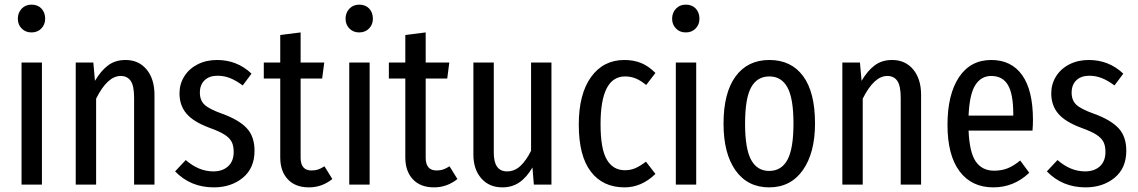

<svg xmlns="http://www.w3.org/2000/svg" viewBox="-20 -797 4913 829"><path d="M161 -527V0H73V-527ZM175 -716Q175 -691 158.5 -674Q142 -657 116 -657Q90 -657 73.5 -674Q57 -691 57 -716Q57 -742 73.5 -759.5Q90 -777 116 -777Q143 -777 159 -760Q175 -743 175 -716Z M647 -387V0H559V-375Q559 -426 544.5 -447.5Q530 -469 501 -469Q444 -469 395 -371V0H307V-527H383L390 -448Q416 -492 447 -515Q478 -538 522 -538Q579 -538 613 -497Q647 -456 647 -387Z M1066 -479 1028 -428Q1000 -449 974 -459.5Q948 -470 919 -470Q884 -470 863.5 -450.5Q843 -431 843 -397Q843 -364 863 -345Q883 -326 939 -306Q1011 -280 1045 -244Q1079 -208 1079 -146Q1079 -71 1028.5 -29.5Q978 12 903 12Q803 12 736 -57L782 -106Q838 -57 901 -57Q941 -57 965 -79Q989 -101 989 -141Q989 -168 980 -185Q971 -202 949 -216Q927 -230 885 -245Q815 -271 785 -306.5Q755 -342 755 -394Q755 -434 775.5 -467Q796 -500 833 -519Q870 -538 917 -538Q1004 -538 1066 -479Z M1415 -24Q1370 12 1314 12Q1255 12 1222.5 -23Q1190 -58 1190 -117V-458H1119V-527H1190V-646L1278 -657V-527H1380L1371 -458H1278V-116Q1278 -61 1325 -61Q1341 -61 1353 -65Q1365 -69 1381 -79Z M1576 -527V0H1488V-527ZM1590 -716Q1590 -691 1573.5 -674Q1557 -657 1531 -657Q1505 -657 1488.5 -674Q1472 -691 1472 -716Q1472 -742 1488.5 -759.5Q1505 -777 1531 -777Q1558 -777 1574 -760Q1590 -743 1590 -716Z M1955 -24Q1910 12 1854 12Q1795 12 1762.5 -23Q1730 -58 1730 -117V-458H1659V-527H1730V-646L1818 -657V-527H1920L1911 -458H1818V-116Q1818 -61 1865 -61Q1881 -61 1893 -65Q1905 -69 1921 -79Z M2361 0H2285L2279 -74Q2254 -31 2222.5 -9.5Q2191 12 2149 12Q2092 12 2058 -27Q2024 -66 2024 -129V-527H2112V-138Q2112 -57 2169 -57Q2202 -57 2227 -80.5Q2252 -104 2273 -146V-527H2361Z M2810 -482 2770 -430Q2747 -449 2725.5 -458Q2704 -467 2679 -467Q2573 -467 2573 -261Q2573 -154 2600 -108Q2627 -62 2678 -62Q2703 -62 2723.5 -71Q2744 -80 2769 -99L2810 -46Q2750 12 2677 12Q2583 12 2531 -56Q2479 -124 2479 -259Q2479 -391 2532 -464.5Q2585 -538 2676 -538Q2716 -538 2748 -525Q2780 -512 2810 -482Z M2986 -527V0H2898V-527ZM3000 -716Q3000 -691 2983.5 -674Q2967 -657 2941 -657Q2915 -657 2898.5 -674Q2882 -691 2882 -716Q2882 -742 2898.5 -759.5Q2915 -777 2941 -777Q2968 -777 2984 -760Q3000 -743 3000 -716Z M3499 -264Q3499 -137 3446.5 -62.5Q3394 12 3301 12Q3208 12 3156 -61Q3104 -134 3104 -263Q3104 -396 3156 -467Q3208 -538 3302 -538Q3396 -538 3447.5 -468.5Q3499 -399 3499 -264ZM3197 -263Q3197 -155 3223 -107Q3249 -59 3301 -59Q3354 -59 3380 -107Q3406 -155 3406 -264Q3406 -372 3380 -419.5Q3354 -467 3302 -467Q3249 -467 3223 -419.5Q3197 -372 3197 -263Z M3957 -387V0H3869V-375Q3869 -426 3854.5 -447.5Q3840 -469 3811 -469Q3754 -469 3705 -371V0H3617V-527H3693L3700 -448Q3726 -492 3757 -515Q3788 -538 3832 -538Q3889 -538 3923 -497Q3957 -456 3957 -387Z M4438 -233H4162Q4166 -138 4193.5 -99Q4221 -60 4272 -60Q4305 -60 4331 -70.5Q4357 -81 4385 -104L4424 -51Q4358 12 4269 12Q4175 12 4123 -57.5Q4071 -127 4071 -258Q4071 -389 4120.5 -463.5Q4170 -538 4260 -538Q4347 -538 4393.5 -472.5Q4440 -407 4440 -279Q4440 -257 4438 -233ZM4355 -305Q4355 -391 4332 -430Q4309 -469 4260 -469Q4216 -469 4191 -429.5Q4166 -390 4162 -298H4355Z M4830 -479 4792 -428Q4764 -449 4738 -459.5Q4712 -470 4683 -470Q4648 -470 4627.5 -450.5Q4607 -431 4607 -397Q4607 -364 4627 -345Q4647 -326 4703 -306Q4775 -280 4809 -244Q4843 -208 4843 -146Q4843 -71 4792.5 -29.5Q4742 12 4667 12Q4567 12 4500 -57L4546 -106Q4602 -57 4665 -57Q4705 -57 4729 -79Q4753 -101 4753 -141Q4753 -168 4744 -185Q4735 -202 4713 -216Q4691 -230 4649 -245Q4579 -271 4549 -306.5Q4519 -342 4519 -394Q4519 -434 4539.5 -467Q4560 -500 4597 -519Q4634 -538 4681 -538Q4768 -538 4830 -479Z"/></svg>

Font: Fira Sans Extra Condensed
Style: Regular
Weight: 400
Width: 1
Designer: Carrois Corporate & Edenspiekermann AG
Foundry: Carrois Corporate GbR & Edenspiekermann AG
Version: Version 4.203